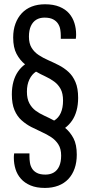

<svg xmlns="http://www.w3.org/2000/svg" viewBox="-20 -719 432 921"><path d="M195.5 182.5Q155.1 182.5 126.8 170.6Q98.4 158.7 80.5 138.6Q62.6 118.4 54.5 92.4Q46.4 66.5 46.4 38.3Q46.4 34.7 46.6 28.9Q46.9 23 47.9 16.9H121.3V32.4Q121.3 46.2 123.6 61.2Q125.8 76.3 133.7 89.3Q141.5 102.3 157 110.4Q172.5 118.5 198 118.5Q221.1 118.5 238.1 108.5Q255.1 98.4 264.2 78Q273.3 57.7 273.3 27.2Q273.3 -5.5 259.8 -26.4Q246.4 -47.4 225.4 -61.1Q204.4 -74.9 179.7 -85.9Q155.1 -97 130.1 -109.8Q105.1 -122.7 83.7 -141.8Q62.2 -160.8 49.5 -190.8Q36.8 -220.8 36.8 -266.3Q36.8 -299.8 44.3 -327.1Q51.8 -354.4 66.2 -375.4Q80.7 -396.4 100.1 -410.4Q75.7 -429.9 59.4 -460.5Q43.2 -491 43.2 -538.9Q43.2 -576.1 54.1 -605.4Q64.9 -634.7 84.6 -655.7Q104.2 -676.6 132.4 -687.6Q160.5 -698.5 196 -698.5Q236.4 -698.5 265.3 -686.6Q294.1 -674.7 311.5 -654.6Q328.9 -634.4 337 -608.4Q345.1 -582.5 345.1 -554.3Q345.1 -550.7 344.9 -544.9Q344.6 -539 343.6 -532.9H271.6V-548.4Q271.6 -562.2 269.2 -577.2Q266.7 -592.3 258.4 -605.3Q250 -618.3 234.5 -626.4Q219 -634.5 193.5 -634.5Q170.9 -634.5 154.2 -624.5Q137.5 -614.4 128.1 -594Q118.8 -573.7 118.8 -543.2Q118.8 -510.5 131.7 -489.6Q144.7 -468.6 165.7 -454.9Q186.6 -441.1 211.8 -430.1Q237 -419 262.2 -406.2Q287.4 -393.3 308.3 -374.2Q329.3 -355.2 342 -325.4Q354.8 -295.6 354.8 -249.7Q354.8 -216.2 347.3 -188.7Q339.8 -161.2 325.8 -140.7Q311.8 -120.2 292.4 -105.6Q316.8 -85.5 332.6 -55.5Q348.3 -25.5 348.3 22.9Q348.3 59.6 337.9 89.2Q327.6 118.7 307.9 139.7Q288.3 160.6 259.6 171.6Q231 182.5 195.5 182.5ZM239.7 -140.6Q260.8 -153.1 271.6 -177.5Q282.4 -202 282.4 -236.4Q282.4 -270.9 270.8 -292.2Q259.2 -313.6 240.2 -327.5Q221.2 -341.5 198.4 -352Q175.6 -362.5 152.8 -375.4Q132.7 -362.4 120.9 -337.7Q109.1 -313 109.1 -279.6Q109.1 -245.6 120.7 -223.8Q132.3 -202 150.8 -188.2Q169.4 -174.5 192.6 -164Q215.9 -153.5 239.7 -140.6Z"/></svg>

Font: Archivo SemiBold ExtraCondensed
Style: Regular
Weight: 600
Width: 2
Version: Version 2.001